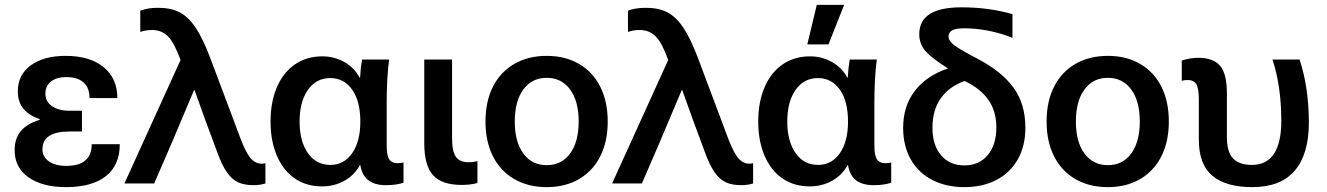

<svg xmlns="http://www.w3.org/2000/svg" viewBox="-20 -752 5438 787"><path d="M461 -350H347Q347 -392 322.5 -414Q298 -436 252 -436Q212 -436 189 -418Q166 -400 166 -368Q166 -336 193 -317Q220 -298 266 -298H316V-213H266Q154 -213 154 -140Q154 -109 180.5 -90.5Q207 -72 251 -72Q356 -72 356 -161H471Q471 -75 414 -30Q357 15 251 15Q154 15 97 -25Q40 -65 40 -136Q40 -185 65.5 -215Q91 -245 143 -261V-263Q97 -280 75 -307.5Q53 -335 53 -378Q53 -445 106 -484Q159 -523 249 -523Q348 -523 404.5 -477Q461 -431 461 -350Z M842 -514 967 -181Q990 -122 1009 -101.5Q1028 -81 1053 -81Q1060 -81 1068 -83V0Q1045 7 1020 7Q982 7 956.5 -4.5Q931 -16 910 -46Q889 -76 869 -132Q823 -254 777 -384H776L683 -164L612 0H490L720 -506Q695 -576 669 -602.5Q643 -629 603 -629Q576 -629 555 -621V-708Q584 -720 628 -720Q680 -720 715.5 -702Q751 -684 781 -640Q811 -596 842 -514Z M1454 -434H1456Q1458 -474 1464 -508H1575Q1565 -436 1565 -328V-156Q1565 -115 1575.5 -99Q1586 -83 1610 -83Q1622 -83 1634 -86V-3Q1604 7 1562 7Q1516 7 1490 -13Q1464 -33 1457 -75H1455Q1433 -34 1391.5 -11Q1350 12 1300 12Q1236 12 1188.5 -20.5Q1141 -53 1115 -113.5Q1089 -174 1089 -254Q1089 -334 1115 -394.5Q1141 -455 1189 -488Q1237 -521 1301 -521Q1350 -521 1391 -498Q1432 -475 1454 -434ZM1334 -76Q1390 -76 1423.5 -124Q1457 -172 1457 -254Q1457 -337 1423.5 -384.5Q1390 -432 1334 -432Q1276 -432 1242 -383.5Q1208 -335 1208 -254Q1208 -173 1242 -124.5Q1276 -76 1334 -76Z M1901 -87Q1922 -87 1937 -92V-2Q1910 6 1872 6Q1791 6 1755 -34Q1719 -74 1719 -166V-508H1833V-184Q1833 -132 1848.5 -109.5Q1864 -87 1901 -87Z M2221 -523Q2297 -523 2353.5 -490Q2410 -457 2440.5 -396.5Q2471 -336 2471 -254Q2471 -172 2440.5 -111.5Q2410 -51 2353.5 -18Q2297 15 2221 15Q2145 15 2088 -18Q2031 -51 2000.5 -111.5Q1970 -172 1970 -254Q1970 -336 2000.5 -396.5Q2031 -457 2088 -490Q2145 -523 2221 -523ZM2221 -433Q2160 -433 2125 -385Q2090 -337 2090 -254Q2090 -171 2125 -123Q2160 -75 2221 -75Q2282 -75 2317 -123Q2352 -171 2352 -254Q2352 -337 2317 -385Q2282 -433 2221 -433Z M2841 -514 2966 -181Q2989 -122 3008 -101.5Q3027 -81 3052 -81Q3059 -81 3067 -83V0Q3044 7 3019 7Q2981 7 2955.5 -4.5Q2930 -16 2909 -46Q2888 -76 2868 -132Q2822 -254 2776 -384H2775L2682 -164L2611 0H2489L2719 -506Q2694 -576 2668 -602.5Q2642 -629 2602 -629Q2575 -629 2554 -621V-708Q2583 -720 2627 -720Q2679 -720 2714.5 -702Q2750 -684 2780 -640Q2810 -596 2841 -514Z M3453 -434H3455Q3457 -474 3463 -508H3574Q3564 -436 3564 -328V-156Q3564 -115 3574.5 -99Q3585 -83 3609 -83Q3621 -83 3633 -86V-3Q3603 7 3561 7Q3515 7 3489 -13Q3463 -33 3456 -75H3454Q3432 -34 3390.5 -11Q3349 12 3299 12Q3235 12 3187.5 -20.5Q3140 -53 3114 -113.5Q3088 -174 3088 -254Q3088 -334 3114 -394.5Q3140 -455 3188 -488Q3236 -521 3300 -521Q3349 -521 3390 -498Q3431 -475 3453 -434ZM3333 -76Q3389 -76 3422.5 -124Q3456 -172 3456 -254Q3456 -337 3422.5 -384.5Q3389 -432 3333 -432Q3275 -432 3241 -383.5Q3207 -335 3207 -254Q3207 -173 3241 -124.5Q3275 -76 3333 -76ZM3289 -570 3328 -732H3440L3376 -570Z M4130 -694V-597Q4083 -616 4032 -626Q3981 -636 3935 -636Q3897 -636 3882.5 -627.5Q3868 -619 3868 -603Q3868 -583 3895 -564Q3922 -545 3989 -510Q4086 -459 4134.5 -392.5Q4183 -326 4183 -228Q4183 -154 4152 -99Q4121 -44 4064.5 -14.5Q4008 15 3933 15Q3858 15 3801 -14.5Q3744 -44 3713 -99Q3682 -154 3682 -228Q3682 -317 3729.5 -379Q3777 -441 3864 -471V-473Q3801 -512 3774.5 -541.5Q3748 -571 3748 -612Q3748 -722 3921 -722Q4033 -722 4130 -694ZM3802 -228Q3802 -157 3837.5 -115.5Q3873 -74 3933 -74Q3993 -74 4028.5 -116Q4064 -158 4064 -230Q4064 -296 4031.5 -342.5Q3999 -389 3934 -420Q3871 -398 3836.5 -349.5Q3802 -301 3802 -228Z M4521 -523Q4597 -523 4653.5 -490Q4710 -457 4740.5 -396.5Q4771 -336 4771 -254Q4771 -172 4740.5 -111.5Q4710 -51 4653.5 -18Q4597 15 4521 15Q4445 15 4388 -18Q4331 -51 4300.5 -111.5Q4270 -172 4270 -254Q4270 -336 4300.5 -396.5Q4331 -457 4388 -490Q4445 -523 4521 -523ZM4521 -433Q4460 -433 4425 -385Q4390 -337 4390 -254Q4390 -171 4425 -123Q4460 -75 4521 -75Q4582 -75 4617 -123Q4652 -171 4652 -254Q4652 -337 4617 -385Q4582 -433 4521 -433Z M5009 -369V-188Q5009 -129 5034.5 -102.5Q5060 -76 5111 -76Q5232 -76 5232 -257Q5232 -397 5196 -508H5307Q5345 -392 5345 -249Q5345 -121 5287.5 -53Q5230 15 5113 15Q5005 15 4949.5 -31.5Q4894 -78 4894 -179V-343Q4894 -390 4883.5 -407Q4873 -424 4849 -424Q4836 -424 4824 -421V-504Q4859 -515 4892 -515Q4953 -515 4981 -482.5Q5009 -450 5009 -369Z"/></svg>

Font: CST
Style: Medium
Weight: 500
Version: Version 1.00